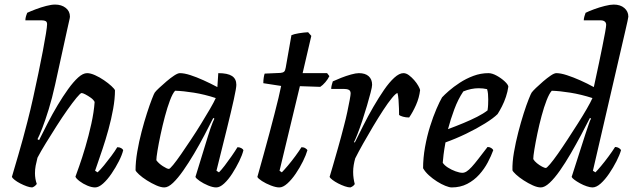

<svg xmlns="http://www.w3.org/2000/svg" viewBox="-20 -820 2769 840"><path d="M121 0Q111 0 97 -5Q83 -10 68.5 -17.5Q54 -25 44 -33Q34 -41 32 -46Q35 -57 42.5 -82Q50 -107 60 -141.5Q70 -176 80.5 -214Q91 -252 100 -288Q113 -338 125 -392.5Q137 -447 148 -499.5Q159 -552 167.5 -597Q176 -642 181 -673Q186 -704 186 -714Q186 -724 180 -727.5Q174 -731 163 -731H91Q91 -740 94 -750Q97 -760 99 -764Q114 -771 136.5 -779.5Q159 -788 182 -794Q205 -800 221 -800Q249 -800 267.5 -785.5Q286 -771 286 -747Q286 -743 282.5 -728.5Q279 -714 273 -686L221 -449Q208 -390 193 -341.5Q178 -293 165 -259.5Q152 -226 144 -211L151 -207Q168 -241 188.5 -281Q209 -321 232 -359.5Q255 -398 278 -430Q301 -462 322 -481Q343 -500 361 -500Q376 -500 396 -491Q416 -482 435 -469Q454 -456 467.5 -443.5Q481 -431 483 -425Q483 -388 475 -343.5Q467 -299 454.5 -253.5Q442 -208 429 -169.5Q416 -131 407 -105Q398 -79 396 -73L407 -66Q419 -77 435 -96.5Q451 -116 467 -137.5Q483 -159 493 -176Q503 -176 510 -172Q517 -168 519 -163Q514 -142 500 -114.5Q486 -87 468 -60.5Q450 -34 431 -17Q412 0 396 0Q381 0 362 -8Q343 -16 328 -27.5Q313 -39 310 -47Q314 -58 326.5 -93Q339 -128 353.5 -177Q368 -226 379.5 -278Q391 -330 394 -374Q389 -384 377 -392.5Q365 -401 353.5 -407Q342 -413 337 -413Q332 -413 315 -392.5Q298 -372 275 -339.5Q252 -307 227.5 -268.5Q203 -230 180.5 -193.5Q158 -157 144 -130Q139 -111 136 -95Q133 -79 133 -62Q133 -50 135 -38Q137 -26 141 -15Q138 -11 133.5 -7Q129 -3 121 0Z M699 0Q684 0 663.5 -9Q643 -18 622.5 -31Q602 -44 588.5 -56.5Q575 -69 573 -75Q573 -112 580.5 -156Q588 -200 599.5 -244Q611 -288 623 -325Q635 -362 644.5 -386.5Q654 -411 657 -415Q662 -422 676.5 -435.5Q691 -449 708.5 -464Q726 -479 742 -489.5Q758 -500 767 -500Q786 -500 812.5 -491.5Q839 -483 870 -469Q901 -455 931 -439L935 -500Q976 -500 995 -487.5Q1014 -475 1014 -449Q1014 -435 1003 -385Q992 -335 972.5 -256Q953 -177 927 -73L938 -66Q949 -77 963.5 -96Q978 -115 993 -136.5Q1008 -158 1019 -176Q1028 -176 1035.5 -172Q1043 -168 1045 -163Q1040 -142 1026.5 -114.5Q1013 -87 996 -60.5Q979 -34 960.5 -17Q942 0 926 0Q911 0 890.5 -8.5Q870 -17 854 -28Q838 -39 835 -46L890 -225Q896 -244 901 -259Q906 -274 910.5 -284.5Q915 -295 918 -301L913 -304Q896 -270 874.5 -229Q853 -188 829 -147.5Q805 -107 781.5 -73.5Q758 -40 737 -20Q716 0 699 0ZM719 -81Q723 -81 737.5 -98.5Q752 -116 772 -145Q792 -174 815 -208.5Q838 -243 859.5 -278Q881 -313 898.5 -343Q916 -373 924 -391Q875 -407 828.5 -414.5Q782 -422 746 -423Q735 -411 723.5 -380.5Q712 -350 701.5 -310.5Q691 -271 682.5 -231Q674 -191 669 -160.5Q664 -130 664 -119Q674 -105 692.5 -93Q711 -81 719 -81Z M1202 0Q1187 0 1165 -8.5Q1143 -17 1126 -28Q1109 -39 1106 -46Q1120 -96 1133.5 -144.5Q1147 -193 1159 -238Q1171 -283 1181 -322Q1191 -361 1198.5 -392Q1206 -423 1210 -444L1132 -456Q1132 -469 1134 -481.5Q1136 -494 1138 -498L1207 -501Q1218 -502 1223 -506.5Q1228 -511 1230 -524L1255 -666Q1266 -671 1287.5 -674.5Q1309 -678 1328 -679L1342 -663L1304 -500H1411L1421 -487Q1415 -474 1403.5 -460.5Q1392 -447 1381 -440L1292 -443L1203 -73L1213 -66Q1223 -76 1239.5 -95.5Q1256 -115 1272.5 -137.5Q1289 -160 1299 -176Q1309 -176 1316 -171.5Q1323 -167 1325 -163Q1319 -142 1305.5 -114.5Q1292 -87 1274 -60.5Q1256 -34 1237 -17Q1218 0 1202 0Z M1513 0Q1503 0 1488.5 -5Q1474 -10 1459.5 -17.5Q1445 -25 1434.5 -33Q1424 -41 1422 -46Q1427 -62 1436.5 -95Q1446 -128 1459 -173.5Q1472 -219 1485 -270Q1493 -300 1499.5 -330.5Q1506 -361 1510 -383Q1514 -405 1514 -411Q1514 -423 1506 -427Q1498 -431 1484 -431H1429Q1429 -439 1431.5 -448.5Q1434 -458 1436 -464Q1451 -471 1472.5 -479.5Q1494 -488 1515.5 -494Q1537 -500 1550 -500Q1578 -500 1593 -486.5Q1608 -473 1608 -449Q1608 -440 1601.5 -415Q1595 -390 1585.5 -357.5Q1576 -325 1565 -292Q1554 -259 1544 -233.5Q1534 -208 1529 -199L1532 -196Q1549 -230 1569.5 -271Q1590 -312 1613.5 -352.5Q1637 -393 1660 -426.5Q1683 -460 1705 -480Q1727 -500 1745 -500Q1757 -500 1769 -491Q1781 -482 1792 -469.5Q1803 -457 1810 -444.5Q1817 -432 1818 -426Q1814 -392 1800 -360.5Q1786 -329 1770 -306Q1755 -306 1743 -309.5Q1731 -313 1726 -317Q1726 -327 1725.5 -345.5Q1725 -364 1723.5 -383.5Q1722 -403 1719 -413Q1712 -412 1695 -391.5Q1678 -371 1656.5 -338Q1635 -305 1612 -266.5Q1589 -228 1568.5 -191.5Q1548 -155 1534 -127Q1530 -113 1527.5 -98Q1525 -83 1525 -68Q1525 -53 1527 -39.5Q1529 -26 1532 -15Q1531 -12 1526 -7.5Q1521 -3 1513 0Z M1956 0Q1946 0 1928.5 -7Q1911 -14 1892 -26Q1873 -38 1856.5 -53Q1840 -68 1831 -84Q1831 -129 1839.5 -176.5Q1848 -224 1861.5 -267Q1875 -310 1889.5 -343.5Q1904 -377 1914 -394Q1924 -405 1944 -422.5Q1964 -440 1991.5 -458Q2019 -476 2051 -488Q2083 -500 2117 -500Q2133 -500 2153 -489Q2173 -478 2188 -464Q2203 -450 2204 -441Q2201 -419 2193.5 -396.5Q2186 -374 2176 -354.5Q2166 -335 2157 -321Q2139 -303 2102 -280Q2065 -257 2019.5 -235Q1974 -213 1929 -197Q1923 -164 1920.5 -143Q1918 -122 1917 -108Q1924 -97 1939.5 -87Q1955 -77 1973 -70.5Q1991 -64 2003 -64Q2012 -64 2021.5 -70Q2031 -76 2043.5 -89.5Q2056 -103 2072.5 -124.5Q2089 -146 2113 -177Q2122 -177 2129 -172.5Q2136 -168 2138 -163Q2129 -138 2114 -109.5Q2099 -81 2076.5 -56Q2054 -31 2024 -15.5Q1994 0 1956 0ZM1940 -255Q1975 -268 2007.5 -281.5Q2040 -295 2067.5 -309Q2095 -323 2113 -337Q2115 -350 2115.5 -362Q2116 -374 2116 -385Q2116 -398 2115 -409Q2114 -420 2111 -430Q2102 -432 2093 -433Q2084 -434 2074 -434Q2058 -434 2041 -430.5Q2024 -427 2007 -420Q1984 -386 1967.5 -341.5Q1951 -297 1940 -255Z M2346 0Q2331 0 2311 -9Q2291 -18 2271 -31Q2251 -44 2237.5 -56.5Q2224 -69 2222 -75Q2221 -110 2228.5 -153.5Q2236 -197 2247.5 -241.5Q2259 -286 2271 -323.5Q2283 -361 2293 -386Q2303 -411 2306 -415Q2311 -422 2325 -435.5Q2339 -449 2356.5 -464Q2374 -479 2389.5 -489.5Q2405 -500 2414 -500Q2433 -500 2460.5 -491Q2488 -482 2518.5 -468.5Q2549 -455 2578 -439Q2580 -450 2586.5 -478.5Q2593 -507 2600.5 -544Q2608 -581 2615.5 -617Q2623 -653 2627.5 -679Q2632 -705 2632 -711Q2632 -721 2625.5 -726Q2619 -731 2608 -731H2534Q2534 -739 2537 -749Q2540 -759 2542 -764Q2556 -771 2579 -779.5Q2602 -788 2626 -794Q2650 -800 2665 -800Q2694 -800 2711.5 -785Q2729 -770 2729 -747Q2729 -744 2725.5 -728Q2722 -712 2716 -686L2574 -73L2585 -66Q2594 -75 2609.5 -93.5Q2625 -112 2642 -135Q2659 -158 2671 -177Q2680 -177 2687.5 -172.5Q2695 -168 2697 -163Q2691 -142 2677 -114.5Q2663 -87 2645 -60.5Q2627 -34 2608 -17Q2589 0 2572 0Q2562 0 2547 -5Q2532 -10 2517.5 -18Q2503 -26 2493 -33.5Q2483 -41 2481 -46L2541 -233Q2549 -256 2555.5 -276Q2562 -296 2566 -301L2561 -304Q2544 -270 2522 -229Q2500 -188 2476.5 -147.5Q2453 -107 2429.5 -73.5Q2406 -40 2384.5 -20Q2363 0 2346 0ZM2368 -85Q2372 -85 2386.5 -102Q2401 -119 2421 -147.5Q2441 -176 2463.5 -210.5Q2486 -245 2508 -279.5Q2530 -314 2547 -343.5Q2564 -373 2572 -391Q2522 -407 2475.5 -414.5Q2429 -422 2394 -423Q2383 -411 2371.5 -381.5Q2360 -352 2349.5 -313Q2339 -274 2331 -235.5Q2323 -197 2318 -166.5Q2313 -136 2313 -124Q2318 -115 2329 -106Q2340 -97 2351.5 -91Q2363 -85 2368 -85Z"/></svg>

Font: Texturina 12pt Medium
Style: Italic
Weight: 500
Italic angle: -11°
Designer: Guillermo Torres Carreño
Foundry: Omnibus-Type
Version: Version 1.002